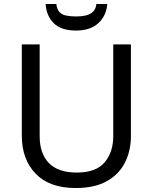

<svg xmlns="http://www.w3.org/2000/svg" viewBox="-20 -938 771 968"><path d="M640 -252Q640 -178 610 -118.5Q580 -59 518.5 -24.5Q457 10 362 10Q229 10 159.5 -62.5Q90 -135 90 -254V-714H180V-251Q180 -164 226.5 -116Q273 -68 367 -68Q464 -68 507.5 -119.5Q551 -171 551 -252V-714H640ZM521 -918Q516 -858 475.5 -821Q435 -784 363 -784Q289 -784 251.5 -820.5Q214 -857 210 -918H264Q267 -891 279.5 -877.5Q292 -864 313.5 -859.5Q335 -855 365 -855Q391 -855 412.5 -860Q434 -865 448.5 -878.5Q463 -892 466 -918Z"/></svg>

Font: Noto Sans Balinese
Style: Regular
Weight: 400
Designer: Aditya Bayu, David Williams
Foundry: David Williams
Version: Version 2.003